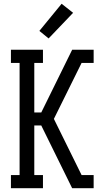

<svg xmlns="http://www.w3.org/2000/svg" viewBox="-20 -999 540 1019"><path d="M38 0V-70H84V-665H38V-735H208V-665H162V-402H199L363 -735H477V-665H413L266 -368L413 -70H477V0H363L199 -333H162V-70H208V0ZM238 -795 189 -835 307 -979 368 -931Z"/></svg>

Font: Iosevka Curly Slab
Style: Regular
Weight: 400
Monospace: yes
Designer: Belleve Invis
Foundry: Belleve Invis
Version: Version 22.1.2; ttfautohint (v1.8.4)